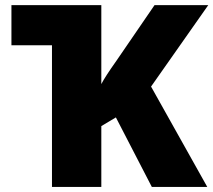

<svg xmlns="http://www.w3.org/2000/svg" viewBox="-20 -734 838 754"><path d="M793.9 0H576.2L435.1 -272.9L377.9 -238.8V0H184.1V-556.2H24.9V-713.9H377.9V-403.8Q392.6 -432.6 437 -495.1L586.9 -713.9H797.9L573.2 -394Z"/></svg>

Font: Black Ops One [rus by aLiNcE]
Style: Regular
Weight: 400
Designer: James Grieshaber
Foundry: James Grieshaber
Version: Version 1.002;May 25, 2024;FontCreator 13.0.0.2680 64-bit